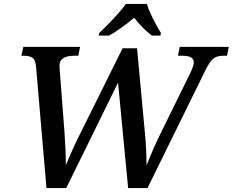

<svg xmlns="http://www.w3.org/2000/svg" viewBox="-20 -951 1177 971"><path d="M162 -617Q159 -649 144 -659Q129 -669 101 -669H88L98 -714H385L376 -669H353Q320 -669 300.5 -657Q281 -645 281 -621Q281 -613 281.5 -603Q282 -593 283 -584L306 -284Q309 -244 311 -197Q313 -150 313 -115Q328 -152 347 -194.5Q366 -237 389 -282L600 -707H673L712 -288Q717 -239 719 -194Q721 -149 721 -115Q735 -150 753 -192Q771 -234 794 -280L942 -581Q950 -598 955 -612Q960 -626 960 -636Q960 -669 904 -669H880L889 -714H1137L1128 -669H1107Q1078 -669 1059.5 -655Q1041 -641 1017 -592L726 0H628L577 -533L315 0H215ZM482 -784Q502 -803 527 -828.5Q552 -854 576 -881Q600 -908 617 -931H723Q729 -909 741.5 -882Q754 -855 768 -829Q782 -803 794 -784L791 -771H748Q725 -788 700.5 -813Q676 -838 659 -861Q631 -838 596.5 -813Q562 -788 532 -771H479Z"/></svg>

Font: Noto Serif Medium
Style: Italic
Weight: 500
Italic angle: -12°
Designer: Monotype Design Team
Foundry: Monotype Imaging Inc.
Version: Version 2.014; ttfautohint (v1.8.4.7-5d5b)